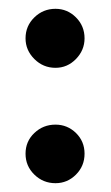

<svg xmlns="http://www.w3.org/2000/svg" viewBox="-20 -407 251 436"><path d="M106 -253Q78 -253 58 -273Q38 -293 38 -320Q38 -348 58 -367.5Q78 -387 106 -387Q133 -387 152.5 -367.5Q172 -348 172 -320Q172 -293 152.5 -273Q133 -253 106 -253ZM106 9Q78 9 58 -10.5Q38 -30 38 -58Q38 -86 58 -105Q78 -124 106 -124Q133 -124 152.5 -105Q172 -86 172 -58Q172 -30 152.5 -10.5Q133 9 106 9Z"/></svg>

Font: Kreon Light
Style: Bold
Weight: 700
Version: Version 2.002